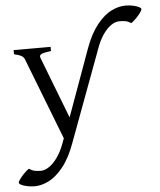

<svg xmlns="http://www.w3.org/2000/svg" viewBox="-81 -680 814 975"><g transform="rotate(-5 325.5 -193.0)"><path d="M140.6 -410.2Q140.6 -406.2 143.1 -399.9L263.2 -88.9L387.2 -431.6Q414.1 -504.9 450 -549.1Q485.8 -593.3 522.9 -611.6Q560.1 -629.9 595.2 -629.9Q614.3 -629.9 632.8 -626Q651.4 -622.1 662.8 -616.2Q674.3 -610.4 674.3 -604.5Q674.3 -599.6 665 -586.7Q655.8 -573.7 642.3 -560.1Q628.9 -546.4 617.2 -538.6Q600.6 -548.8 587.6 -551Q574.7 -553.2 556.6 -553.2Q536.6 -553.2 515.1 -538.6Q493.7 -523.9 474.4 -496.3Q455.1 -468.8 440.9 -430.7L264.2 45.4Q237.3 118.7 201.4 162.8Q165.5 207 128.4 225.6Q91.3 244.1 56.2 244.1Q37.1 244.1 18.6 240.2Q0 236.3 -11.5 230.5Q-22.9 224.6 -22.9 218.8Q-22.9 213.9 -13.7 200.9Q-4.4 188 9 174.3Q22.5 160.6 34.2 152.8Q50.8 163.6 64.5 166Q78.1 168.5 94.7 168.5Q114.7 168.5 136.7 153.6Q158.7 138.7 179 110.4Q199.2 82 213.4 44.4L224.6 14.2L64 -399.9Q59.6 -413.1 47.4 -420.2Q35.2 -427.2 9.8 -433.1V-454.1H198.2V-433.1Q166 -428.7 153.3 -424.1Q140.6 -419.4 140.6 -410.2Z"/></g></svg>

Font: David Libre
Style: Regular
Weight: 400
Version: Version 1.000